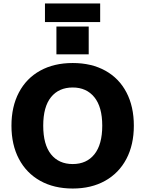

<svg xmlns="http://www.w3.org/2000/svg" viewBox="-20 -1077 836 1106"><path d="M46 -353Q46 -463 89 -544.5Q132 -626 211.5 -670Q291 -714 399 -714Q507 -714 586.5 -670Q666 -626 708.5 -544.5Q751 -463 751 -353Q751 -243 708 -161.5Q665 -80 585.5 -35.5Q506 9 399 9Q291 9 211.5 -35.5Q132 -80 89 -161.5Q46 -243 46 -353ZM569 -353Q569 -461 523.5 -517Q478 -573 399 -573Q319 -573 274 -517.5Q229 -462 229 -353Q229 -244 274 -188Q319 -132 399 -132Q479 -132 524 -188.5Q569 -245 569 -353ZM305 -924H491V-764H305ZM239 -950V-1057H557V-950Z"/></svg>

Font: wassup Sans
Style: Black
Weight: 900
Version: Version 2.001